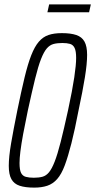

<svg xmlns="http://www.w3.org/2000/svg" viewBox="-20 -847 434 875"><path d="M136 8Q95 8 69.5 -0.5Q44 -9 32 -30.5Q20 -52 20 -91Q20 -132 30.5 -193.5Q41 -255 59 -344Q77 -432 92 -494Q107 -556 122.5 -595.5Q138 -635 157 -657Q176 -679 201 -687.5Q226 -696 262 -696Q302 -696 327.5 -687.5Q353 -679 365 -657.5Q377 -636 377 -597Q377 -557 367 -495Q357 -433 338 -344Q321 -255 305.5 -194Q290 -133 275 -93Q260 -53 240.5 -31Q221 -9 195.5 -0.5Q170 8 136 8ZM134 -37Q157 -37 173.5 -41.5Q190 -46 203 -61.5Q216 -77 229 -110Q242 -143 256.5 -200Q271 -257 290 -344Q310 -437 318.5 -494.5Q327 -552 327 -583Q327 -614 320 -628.5Q313 -643 299 -647Q285 -651 264 -651Q241 -651 224 -646.5Q207 -642 193.5 -626.5Q180 -611 167 -578Q154 -545 140 -488Q126 -431 107 -344Q94 -282 85.5 -236Q77 -190 73 -157.5Q69 -125 69 -104Q69 -73 76 -59Q83 -45 98 -41Q113 -37 134 -37ZM196 -791 204 -827H394L386 -791Z"/></svg>

Font: Saira UltraCondensed Light
Style: Italic
Weight: 300
Width: 1
Italic angle: -12°
Designer: Hector Gatti with collaboration of the Omnibus-Type team
Foundry: Omnibus-Type
Version: Version 1.101